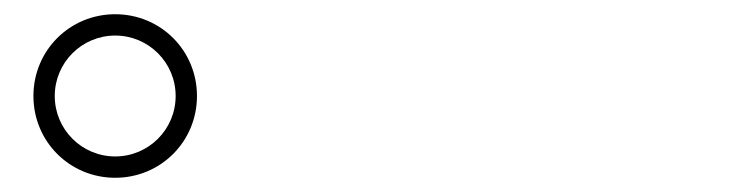

<svg xmlns="http://www.w3.org/2000/svg" viewBox="-20 -862 1040 270"><path d="M142 -842C78 -842 27 -791 27 -727C27 -663 78 -612 142 -612C206 -612 257 -663 257 -727C257 -791 206 -842 142 -842ZM142 -642C95 -642 57 -680 57 -727C57 -774 95 -812 142 -812C189 -812 227 -774 227 -727C227 -680 189 -642 142 -642Z"/></svg>

Font: AllPunType ExtraLight
Style: Regular
Weight: 280
Version: 1.0